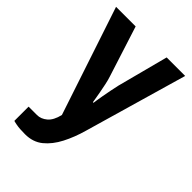

<svg xmlns="http://www.w3.org/2000/svg" viewBox="-212 -612 880 880"><g transform="rotate(45 228.0 -172.0)"><path d="M122 182Q86 182 65 178Q44 174 44 173V81H98Q124 81 146.5 62Q169 43 179 0L4 -526H131L210 -279Q215 -264 220 -241Q225 -218 229 -195.5Q233 -173 235.5 -157.5Q238 -142 238 -142H242Q242 -142 244 -156.5Q246 -171 250 -193Q254 -215 258.5 -238Q263 -261 267 -278L332 -526H452L308 -27Q292 30 267.5 77.5Q243 125 208 153.5Q173 182 122 182Z"/></g></svg>

Font: Archivo Narrow
Style: Bold
Weight: 700
Designer: Hector Gatti
Foundry: Omnibus-Type
Version: Version 3.002